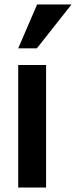

<svg xmlns="http://www.w3.org/2000/svg" viewBox="-20 -822 338 854"><path d="M144 -607 298 -802H145L61 -607ZM185 -533H61V12H185Z"/></svg>

Font: Repo DemiBold
Style: Regular
Weight: 600
Designer: Stefan Peev
Foundry: Context Ltd
Version: Version 1.502